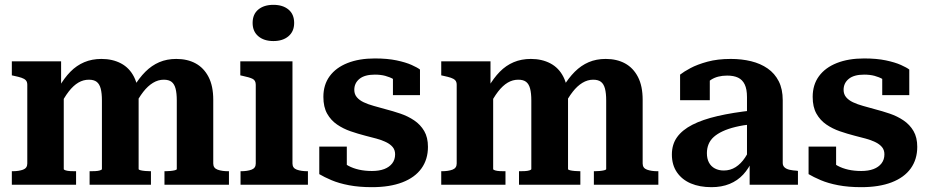

<svg xmlns="http://www.w3.org/2000/svg" viewBox="-20 -765 3844 795"><path d="M29 0V-56H31Q58 -56 75.5 -62.5Q93 -69 93 -88V-414Q93 -426 87 -432.5Q81 -439 69 -443Q57 -447 38 -451L29 -453V-511H233V-400L244 -399V-65Q244 -62 252 -59.5Q260 -57 271.5 -56.5Q283 -56 292 -56H295V0ZM605 0H351V-56H353Q363 -56 374.5 -56.5Q386 -57 394 -59.5Q402 -62 402 -65V-349Q402 -379 397 -398Q392 -417 380.5 -426Q369 -435 348 -435Q325 -435 304.5 -423Q284 -411 264.5 -386Q245 -361 225 -320L224 -404Q246 -442 271.5 -468Q297 -494 329 -507.5Q361 -521 400 -521Q446 -521 481 -502.5Q516 -484 535 -446.5Q554 -409 554 -352V-65Q554 -62 562 -60Q570 -58 582 -57Q594 -56 604 -56H605ZM928 0H661V-56H664Q674 -56 685 -57Q696 -58 704 -60Q712 -62 712 -65V-349Q712 -379 707 -398Q702 -417 690.5 -426Q679 -435 658 -435Q635 -435 613.5 -422Q592 -409 573 -384.5Q554 -360 534 -321L533 -404Q556 -442 582 -468Q608 -494 639.5 -507.5Q671 -521 710 -521Q756 -521 790 -502.5Q824 -484 843.5 -446.5Q863 -409 863 -352V-88Q863 -69 881 -62.5Q899 -56 925 -56H928Z M1112 -595Q1073 -595 1049.5 -615Q1026 -635 1026 -670Q1026 -706 1049.5 -725.5Q1073 -745 1112 -745Q1151 -745 1174.5 -725.5Q1198 -706 1198 -670Q1198 -635 1174.5 -615Q1151 -595 1112 -595ZM1191 -511V-88Q1191 -69 1209 -62.5Q1227 -56 1254 -56H1255V0H976V-56H977Q1004 -56 1021.5 -62.5Q1039 -69 1039 -88V-414Q1039 -432 1026 -438.5Q1013 -445 984 -451L975 -453V-511Z M1616 -126Q1616 -144 1606 -156Q1596 -168 1578.5 -176.5Q1561 -185 1539 -191Q1517 -197 1493 -203Q1462 -211 1431.5 -221.5Q1401 -232 1375.5 -249.5Q1350 -267 1334.5 -294.5Q1319 -322 1319 -364Q1319 -414 1345 -449.5Q1371 -485 1419 -504Q1467 -523 1532 -523Q1584 -523 1622 -515Q1660 -507 1684.5 -496Q1709 -485 1719 -477V-371H1607V-461Q1621 -462 1629 -457.5Q1637 -453 1639.5 -446Q1642 -439 1640.5 -430.5Q1639 -422 1636 -414Q1625 -428 1609.5 -437Q1594 -446 1575 -451Q1556 -456 1532 -456Q1490 -456 1468.5 -438.5Q1447 -421 1447 -393Q1447 -375 1457.5 -362.5Q1468 -350 1486 -341.5Q1504 -333 1527.5 -326.5Q1551 -320 1576 -313Q1607 -305 1638 -294.5Q1669 -284 1695 -266.5Q1721 -249 1736.5 -222.5Q1752 -196 1752 -157Q1752 -105 1725 -67.5Q1698 -30 1646 -10Q1594 10 1520 10Q1467 10 1425 2Q1383 -6 1352.5 -19Q1322 -32 1302 -44V-158H1416V-38Q1399 -47 1390 -57Q1381 -67 1378.5 -76.5Q1376 -86 1378.5 -94Q1381 -102 1388 -106Q1403 -89 1422.5 -78.5Q1442 -68 1466.5 -62.5Q1491 -57 1520 -57Q1550 -57 1571 -65Q1592 -73 1604 -88.5Q1616 -104 1616 -126Z M1807 0V-56H1809Q1836 -56 1853.5 -62.5Q1871 -69 1871 -88V-414Q1871 -426 1865 -432.5Q1859 -439 1847 -443Q1835 -447 1816 -451L1807 -453V-511H2011V-400L2022 -399V-65Q2022 -62 2030 -59.5Q2038 -57 2049.5 -56.5Q2061 -56 2070 -56H2073V0ZM2383 0H2129V-56H2131Q2141 -56 2152.5 -56.5Q2164 -57 2172 -59.5Q2180 -62 2180 -65V-349Q2180 -379 2175 -398Q2170 -417 2158.5 -426Q2147 -435 2126 -435Q2103 -435 2082.5 -423Q2062 -411 2042.5 -386Q2023 -361 2003 -320L2002 -404Q2024 -442 2049.5 -468Q2075 -494 2107 -507.5Q2139 -521 2178 -521Q2224 -521 2259 -502.5Q2294 -484 2313 -446.5Q2332 -409 2332 -352V-65Q2332 -62 2340 -60Q2348 -58 2360 -57Q2372 -56 2382 -56H2383ZM2706 0H2439V-56H2442Q2452 -56 2463 -57Q2474 -58 2482 -60Q2490 -62 2490 -65V-349Q2490 -379 2485 -398Q2480 -417 2468.5 -426Q2457 -435 2436 -435Q2413 -435 2391.5 -422Q2370 -409 2351 -384.5Q2332 -360 2312 -321L2311 -404Q2334 -442 2360 -468Q2386 -494 2417.5 -507.5Q2449 -521 2488 -521Q2534 -521 2568 -502.5Q2602 -484 2621.5 -446.5Q2641 -409 2641 -352V-88Q2641 -69 2659 -62.5Q2677 -56 2703 -56H2706Z M3097 -308 3096 -251Q3057 -247 3026 -239.5Q2995 -232 2972.5 -221.5Q2950 -211 2935.5 -198Q2921 -185 2914 -168Q2907 -151 2907 -131Q2907 -108 2915.5 -92Q2924 -76 2940 -67.5Q2956 -59 2977 -59Q3004 -59 3026 -73Q3048 -87 3065 -112.5Q3082 -138 3095 -173L3096 -103Q3081 -68 3057.5 -42.5Q3034 -17 3001 -3.5Q2968 10 2926 10Q2877 10 2840.5 -5.5Q2804 -21 2783 -51.5Q2762 -82 2762 -125Q2762 -167 2783.5 -197Q2805 -227 2847 -248.5Q2889 -270 2951.5 -284.5Q3014 -299 3097 -308ZM3084 0V-101H3073V-363Q3073 -396 3063.5 -415.5Q3054 -435 3036 -443.5Q3018 -452 2991 -452Q2951 -452 2924.5 -435Q2898 -418 2883 -394Q2877 -404 2877 -413.5Q2877 -423 2882.5 -431.5Q2888 -440 2897.5 -446Q2907 -452 2919 -455V-350H2796V-456Q2811 -468 2839 -483Q2867 -498 2909 -509.5Q2951 -521 3006 -521Q3051 -521 3090 -511.5Q3129 -502 3158.5 -481.5Q3188 -461 3204.5 -428.5Q3221 -396 3221 -350V-90Q3221 -79 3228.5 -72Q3236 -65 3249.5 -62Q3263 -59 3281 -58L3284 -57V0Z M3642 -126Q3642 -144 3632 -156Q3622 -168 3604.5 -176.5Q3587 -185 3565 -191Q3543 -197 3519 -203Q3488 -211 3457.5 -221.5Q3427 -232 3401.5 -249.5Q3376 -267 3360.5 -294.5Q3345 -322 3345 -364Q3345 -414 3371 -449.5Q3397 -485 3445 -504Q3493 -523 3558 -523Q3610 -523 3648 -515Q3686 -507 3710.5 -496Q3735 -485 3745 -477V-371H3633V-461Q3647 -462 3655 -457.5Q3663 -453 3665.5 -446Q3668 -439 3666.5 -430.5Q3665 -422 3662 -414Q3651 -428 3635.5 -437Q3620 -446 3601 -451Q3582 -456 3558 -456Q3516 -456 3494.5 -438.5Q3473 -421 3473 -393Q3473 -375 3483.5 -362.5Q3494 -350 3512 -341.5Q3530 -333 3553.5 -326.5Q3577 -320 3602 -313Q3633 -305 3664 -294.5Q3695 -284 3721 -266.5Q3747 -249 3762.5 -222.5Q3778 -196 3778 -157Q3778 -105 3751 -67.5Q3724 -30 3672 -10Q3620 10 3546 10Q3493 10 3451 2Q3409 -6 3378.5 -19Q3348 -32 3328 -44V-158H3442V-38Q3425 -47 3416 -57Q3407 -67 3404.5 -76.5Q3402 -86 3404.5 -94Q3407 -102 3414 -106Q3429 -89 3448.5 -78.5Q3468 -68 3492.5 -62.5Q3517 -57 3546 -57Q3576 -57 3597 -65Q3618 -73 3630 -88.5Q3642 -104 3642 -126Z"/></svg>

Font: Roboto Serif 28pt SemiBold
Style: Regular
Weight: 600
Designer: Greg Gazdowicz
Foundry: Commercial Type
Version: Version 1.008